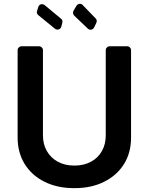

<svg xmlns="http://www.w3.org/2000/svg" viewBox="-20 -968 774 999"><path d="M211.3 -22.4Q145.2 -55.4 108.3 -114.7Q71.7 -174.4 71.7 -252.1V-706.7Q71.7 -715.2 77.9 -721.2Q84.2 -727.3 92.7 -727.3H182.9Q191.4 -727.3 197.4 -721.2Q203.5 -715.2 203.5 -706.7V-263.1Q203.5 -218 223.7 -182.2Q244 -146.7 280.2 -126.8Q317.1 -106.5 366.8 -106.5Q417.3 -106.5 453.8 -126.8Q490.8 -146.7 510.3 -182.2Q530.2 -217.3 530.2 -263.1V-706.7Q530.2 -715.2 536.4 -721.2Q542.6 -727.3 551.1 -727.3H641.3Q649.9 -727.3 655.9 -721.2Q661.9 -715.2 661.9 -706.7V-252.1Q661.9 -173.7 625.4 -114.7Q588.4 -55.4 522 -22.4Q456.3 11 366.8 11Q277.7 11 211.3 -22.4ZM279.1 -813.9Q285.9 -813.9 291.7 -818.2Q297.6 -822.4 299 -829.5L304.3 -849.8Q305 -853.3 305 -855.5Q305 -859.7 303.1 -863.8Q301.1 -867.9 297.9 -870.4L212.4 -941.4Q205.6 -946.4 198.5 -946.4Q191.8 -946.4 186.6 -942.6Q181.5 -938.9 179.3 -932.2L172.9 -910.9Q171.5 -906.6 171.5 -904.5Q171.5 -896 179.3 -889.2L266 -818.5Q271.7 -813.9 279.1 -813.9ZM360.1 -902Q360.1 -892.8 366.8 -886L436.4 -819.6Q442.8 -813.2 451.3 -813.2Q457 -813.2 462.2 -816.6Q467.3 -820 470.2 -826L481.5 -849.8Q483.3 -854 483.3 -858Q483.3 -866.8 477.3 -872.5L410.5 -941.4Q404.8 -948.2 395.6 -948.2Q390.3 -948.2 385.3 -945.3Q380.3 -942.5 377.5 -937.5L362.6 -911.9Q360.1 -908 360.1 -902Z"/></svg>

Font: DeltaSans SemiBold
Style: Regular
Weight: 600
Designer: Rasmus Andersson
Foundry: rsms
Version: Version 3.012